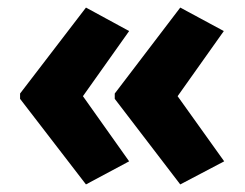

<svg xmlns="http://www.w3.org/2000/svg" viewBox="-20 -531 647 507"><path d="M33 -284V-270L207 -44L321 -105L199 -277L321 -449L207 -511ZM283 -284V-270L456 -44L572 -105L449 -277L571 -449L456 -511Z"/></svg>

Font: Noto Sans Arabic UI SmCn XBd
Style: Regular
Weight: 800
Width: 4
Designer: Monotype Design Team, Nadine Chahine and Nizar Qandah
Foundry: Monotype Imaging Inc.
Version: Version 2.010